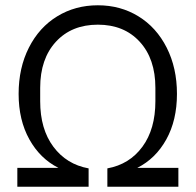

<svg xmlns="http://www.w3.org/2000/svg" viewBox="-20 -710 744 730"><path d="M45.9 0V-71.8H202.1Q132.3 -106.9 91.6 -180.2Q50.8 -253.4 50.8 -353Q50.8 -451.7 89.8 -528.8Q128.9 -606 197.5 -647.9Q266.1 -689.9 352.1 -689.9Q438 -689.9 506.3 -647.9Q574.7 -606 613.8 -528.8Q652.8 -451.7 652.8 -353Q652.8 -252.9 612.3 -179.9Q571.8 -106.9 502 -71.8H658.2V0H388.2V-69.8Q472.2 -85 521.5 -152.1Q570.8 -219.2 570.8 -325.2V-376Q570.8 -486.3 511.2 -551.3Q451.7 -616.2 352.1 -616.2Q252.4 -616.2 192.6 -551.3Q132.8 -486.3 132.8 -376V-325.2Q132.8 -219.2 182.9 -152.1Q232.9 -85 316.9 -69.8V0Z"/></svg>

Font: TASA Orbiter Deck
Style: Regular
Weight: 400
Designer: Weizhong Zhang
Version: Version 1.000;Glyphs 3.1.2 (3151)